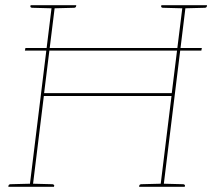

<svg xmlns="http://www.w3.org/2000/svg" viewBox="-20 -720 818 740"><path d="M78 -535H758L756 -525H76ZM94 0 180 -700H192L150 -361H642L684 -700H696L610 0H598L641 -350H149L106 0ZM12 0 13 -5Q13 -7 15.5 -8.5Q18 -10 20 -10L97 -12V0ZM103 0 105 -12 182 -10Q184 -10 186.5 -8.5Q189 -7 189 -5L188 0ZM183 -700 180 -688 104 -690Q101 -690 99 -691.5Q97 -693 97 -695L98 -700ZM274 -700 273 -695Q273 -693 270.5 -691.5Q268 -690 266 -690L188 -688L189 -700ZM516 0 517 -5Q517 -7 519.5 -8.5Q522 -10 524 -10L601 -12V0ZM607 0 609 -12 686 -10Q688 -10 690.5 -8.5Q693 -7 693 -5L692 0ZM687 -700 684 -688 608 -690Q605 -690 603 -691.5Q601 -693 601 -695L602 -700ZM778 -700 777 -695Q777 -693 774.5 -691.5Q772 -690 770 -690L692 -688L693 -700Z"/></svg>

Font: Aleo Thin
Style: Italic
Weight: 250
Italic angle: -7°
Designer: Alessio Laiso
Foundry: Alessio Laiso
Version: Version 2.001;gftools[0.9.29]